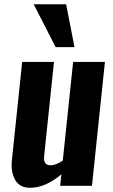

<svg xmlns="http://www.w3.org/2000/svg" viewBox="-20 -867 526 896"><path d="M239.7 -647 137.2 -847.2H288.6L327.6 -647ZM121.6 9.3Q71.8 9.8 50.8 -27.3Q34.2 -56.2 34.2 -96.7Q34.2 -107.9 35.6 -120.1L83.5 -578.1H231.9L186.5 -144Q185.5 -136.7 185.5 -130.4Q185.5 -115.7 190.4 -107.4Q196.8 -95.7 216.3 -95.7Q217.3 -95.7 217.8 -95.7Q240.2 -96.2 272.9 -117.2L321.3 -578.1H469.7L409.2 0H260.7L266.6 -53.7Q191.4 9.3 121.6 9.3Z"/></svg>

Font: Oswald
Style: Demi-Bold
Weight: 600
Designer: Vernon Adams
Foundry: Vernon Adams
Version: 3.0; ttfautohint (v0.94.23-7a4d-dirty) -l 8 -r 50 -G 200 -x 